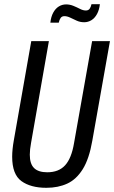

<svg xmlns="http://www.w3.org/2000/svg" viewBox="-20 -883 544 915"><path d="M201 12Q126 12 82 -20Q38 -52 38 -136Q38 -153 40 -173Q42 -193 46 -215L129 -687H213L128 -202Q125 -186 123.5 -172Q122 -158 122 -146Q122 -102 142.5 -82Q163 -62 205 -62Q260 -62 290.5 -95.5Q321 -129 333 -202L419 -687H504L420 -213Q405 -126 374.5 -77Q344 -28 300.5 -8Q257 12 201 12ZM220 -775Q223 -803 233.5 -822.5Q244 -842 260 -852Q276 -862 295 -862Q313 -862 330 -855Q347 -848 361.5 -840.5Q376 -833 389 -833Q401 -833 407 -841Q413 -849 416 -863H456Q453 -836 442.5 -816.5Q432 -797 416 -787Q400 -777 381 -777Q362 -777 345.5 -784.5Q329 -792 314.5 -799Q300 -806 287 -806Q275 -806 269 -797.5Q263 -789 260 -775Z"/></svg>

Font: Archivo ExtraCondensed
Style: Italic
Weight: 400
Width: 2
Italic angle: -10°
Designer: Hector Gatti
Foundry: Omnibus-Type
Version: Version 2.001